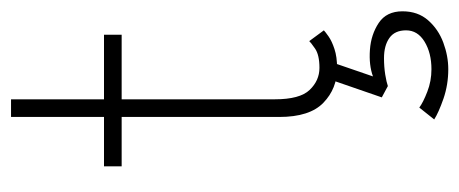

<svg xmlns="http://www.w3.org/2000/svg" viewBox="-262 -357 832 348"><g transform="rotate(-90 154.0 -183.0)"><path d="M26.5 -410.5H116V-579H148V-410.5H265V-378.5H148V-101Q148 -55.5 165 -37.8Q182 -20 205 -20Q228.5 -20 240 -28Q251.5 -36 253.5 -38.5L273 -12Q270.5 -9.5 262 -3.5Q253.5 2.5 239.2 7.2Q225 12 204 12Q167.5 12 141.8 -12.8Q116 -37.5 116 -93V-378.5H26.5ZM189.5 -17 217 -3 189.5 77Q210 69.5 237.8 71.5Q265.5 73.5 286.5 87.5Q307.5 101.5 307.5 130.5Q307.5 158.5 291.2 177Q275 195.5 250.8 204.5Q226.5 213.5 202.5 213.5Q174.5 213.5 149.2 204.8Q124 196 111.5 188L133 161Q142.5 168 161.8 175.5Q181 183 202.5 183Q232 183 252.5 170.5Q273 158 273 137Q273 116.5 259.2 106.8Q245.5 97 222.5 97Q207 97 193 99.2Q179 101.5 172 104L151.5 93Z"/></g></svg>

Font: League Spartan Extralight
Style: Regular
Weight: 200
Foundry: The League of Moveable Type
Version: Version 2.300; ttfautohint (v1.8.3)